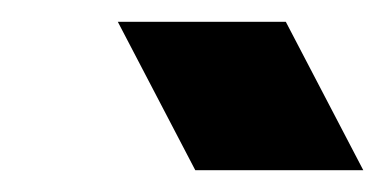

<svg xmlns="http://www.w3.org/2000/svg" viewBox="-20 -929 353 176"><path d="M159 -773 88 -909H242L313 -773Z"/></svg>

Font: MuseoModerno Thin Black
Style: Italic
Weight: 900
Italic angle: -9°
Version: Version 1.003